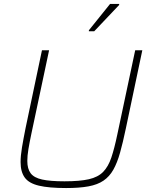

<svg xmlns="http://www.w3.org/2000/svg" viewBox="-20 -942 757 970"><path d="M314 8Q227 8 176.5 -4Q126 -16 105 -45Q84 -74 84 -123Q84 -155 91 -197Q98 -239 109 -294L192 -688H228L138 -264Q129 -221 123.5 -188Q118 -155 118 -129Q118 -89 135 -66.5Q152 -44 193 -35Q234 -26 306 -26Q383 -26 429 -36.5Q475 -47 501 -73.5Q527 -100 542.5 -146Q558 -192 573 -264L663 -688H699L616 -294Q601 -222 586.5 -170.5Q572 -119 552.5 -84.5Q533 -50 503 -29.5Q473 -9 427 -0.5Q381 8 314 8ZM429 -784V-789L536 -922H582V-917L456 -784Z"/></svg>

Font: Saira Thin
Style: Italic
Weight: 100
Italic angle: -12°
Designer: Hector Gatti with collaboration of the Omnibus-Type team
Foundry: Omnibus-Type
Version: Version 1.101